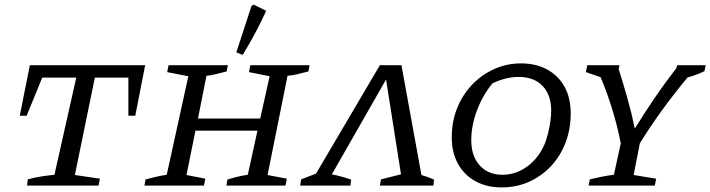

<svg xmlns="http://www.w3.org/2000/svg" viewBox="-20 -808 3093 836"><path d="M612 -524 569 -304H539V-470H393L306 -46L415 -30L409 0H98L101 -27Q130 -35 158.5 -39.5Q187 -44 217 -47L312 -470H164L96 -304H66L110 -524Z M609 0 614 -27Q638 -33 661 -38.5Q684 -44 706 -47L800 -476L708 -494L714 -524H972L967 -497Q937 -490 919 -485Q901 -480 879 -478L842 -292H1113L1154 -476L1064 -494L1070 -524H1328L1323 -497Q1296 -490 1275.5 -485Q1255 -480 1232 -478L1145 -46L1229 -30L1223 0H966L970 -26Q992 -33 1014.5 -38.5Q1037 -44 1059 -47L1101 -239H831L792 -46L874 -30L868 0ZM1037 -569 1009 -580 1075 -782 1084 -788 1139 -761Q1119 -716 1093 -667.5Q1067 -619 1037 -569Z M1728 -524 1815 -46Q1843 -38 1870 -26L1867 0H1634L1639 -27L1726 -49L1661 -462L1425 -49Q1469 -40 1509 -26L1506 0H1287L1291 -27L1356 -52L1634 -524Z M2164 8Q2099 8 2050 -19Q2001 -46 1974 -95Q1947 -144 1947 -210Q1947 -278 1970 -336Q1993 -394 2034.5 -438Q2076 -482 2131 -507Q2186 -532 2249 -532Q2314 -532 2363 -505Q2412 -478 2438.5 -429.5Q2465 -381 2465 -314Q2465 -246 2442.5 -187Q2420 -128 2379 -84.5Q2338 -41 2283.5 -16.5Q2229 8 2164 8ZM2168 -47Q2226 -47 2275.5 -83Q2325 -119 2352 -182Q2360 -202 2366.5 -228.5Q2373 -255 2376.5 -281Q2380 -307 2380 -325Q2380 -395 2342.5 -434Q2305 -473 2238 -473Q2183 -473 2124 -445Q2081 -392 2056.5 -326.5Q2032 -261 2032 -198Q2032 -129 2068.5 -88Q2105 -47 2168 -47Z M2543 0 2548 -27Q2577 -34 2602 -39Q2627 -44 2653 -47L2683 -184Q2654 -332 2595 -472L2531 -494L2537 -524H2677L2674 -507Q2695 -440 2713 -376Q2731 -312 2744 -248Q2780 -307 2826.5 -375.5Q2873 -444 2925 -511L2928 -524H3053L3047 -498Q3010 -480 2974 -471Q2915 -400 2863 -328.5Q2811 -257 2766 -184L2739 -46L2837 -30L2831 0Z"/></svg>

Font: Piazzolla SC
Style: Italic
Weight: 400
Italic angle: -11.3°
Designer: Juan Pablo del Peral
Foundry: Huerta Tipografica
Version: Version 1.330